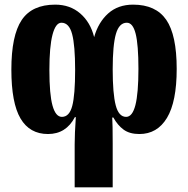

<svg xmlns="http://www.w3.org/2000/svg" viewBox="-20 -568 811 828"><path d="M302 55Q302 10 307 -63H303Q265 10 187 10Q108 10 68.5 -57Q29 -124 29 -268Q29 -415 73.5 -481.5Q118 -548 218 -548Q282 -548 326 -510Q370 -472 386 -408Q404 -472 446.5 -510Q489 -548 554 -548Q652 -548 697 -482.5Q742 -417 742 -271Q742 -129 700 -59.5Q658 10 581 10Q539 10 513 -9Q487 -28 469 -61H464Q466 -32 466 49V240H302ZM304 -267Q304 -372 291 -421Q278 -470 245 -470Q220 -470 206.5 -418.5Q193 -367 193 -266Q193 -161 206.5 -112.5Q220 -64 247 -64Q279 -64 291.5 -111Q304 -158 304 -267ZM577 -271Q577 -375 565 -422.5Q553 -470 527 -470Q494 -470 480 -422Q466 -374 466 -269Q466 -164 479 -114Q492 -64 524 -64Q551 -64 564 -115Q577 -166 577 -271Z"/></svg>

Font: Noto Serif Georgian Black Cond
Style: Regular
Weight: 900
Width: 3
Designer: Monotype Design team
Foundry: Monotype Imaging Inc.
Version: Version 1.000